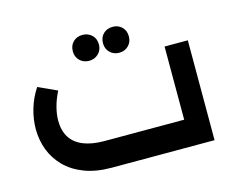

<svg xmlns="http://www.w3.org/2000/svg" viewBox="-92 -777 1108 910"><g transform="rotate(-15 462.0 -322.0)"><path d="M351 0Q274 0 217 -22Q160 -44 123 -82Q86 -120 68 -168Q50 -216 50 -269Q50 -318 64.5 -367.5Q79 -417 108 -461L200 -419Q181 -381 172 -346Q163 -311 163 -281Q163 -232 184 -198.5Q205 -165 247 -148Q289 -131 350 -131H741V-490H855V0ZM527 -517Q499 -517 481 -535Q463 -553 463 -580Q463 -609 481 -626.5Q499 -644 527 -644Q554 -644 572 -626.5Q590 -609 590 -580Q590 -553 572 -535Q554 -517 527 -517ZM379 -517Q351 -517 333 -535Q315 -553 315 -580Q315 -609 333 -626.5Q351 -644 379 -644Q406 -644 424.5 -626.5Q443 -609 443 -580Q443 -553 424.5 -535Q406 -517 379 -517Z"/></g></svg>

Font: Alexandria Medium
Style: Regular
Weight: 500
Designer: Mohamed Gaber
Foundry: Kief Type Foundry
Version: Version 5.100